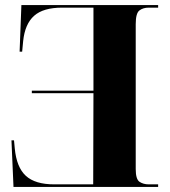

<svg xmlns="http://www.w3.org/2000/svg" viewBox="-20 -734 668 754"><path d="M601 0H33L25 -183H35L38 -151Q45 -77 81.5 -43.5Q118 -10 193 -10H346L347 -368H105V-378H347V-704H224Q150 -704 114 -672Q78 -640 71 -573L67 -531H57L64 -714H601V-704H564Q542 -704 527.5 -693Q513 -682 513 -639V-70Q513 -30 528 -20Q543 -10 564 -10H601Z"/></svg>

Font: Noto Serif Display SemiCondensed Extra
Style: Regular
Weight: 800
Width: 4
Designer: Monotype Design Team
Foundry: Monotype Imaging Inc.
Version: Version 1.900